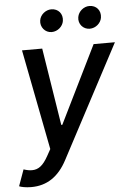

<svg xmlns="http://www.w3.org/2000/svg" viewBox="-69 -801 715 1049"><g transform="rotate(-5 288.0 -276.0)"><path d="M244.3 -631C277.7 -631 305.8 -656.6 310.4 -686.1C316.4 -724.8 291.2 -755 252.5 -755C222.3 -755 191.8 -731.5 187.1 -699.6C181.5 -663.4 208.5 -631 244.3 -631ZM453.1 -631C486.5 -631 514.6 -656.6 519.2 -686.1C525.2 -724.8 500 -755 461.3 -755C431.1 -755 401.3 -731.5 396 -699.6C389.6 -662.3 417.3 -631 453.1 -631ZM59.7 203.1C146 203.1 210.6 159.4 256.4 72.1L583.5 -545.5H466.6L257.8 -121.1H252.1L184.7 -545.5H73.9L180.8 5L160.9 40.8C132.1 93.4 105.8 111.5 71.4 111.5C58.2 111.5 43.7 109 25.6 103L-6.7 192.8C4.6 197.8 29.8 203.1 59.7 203.1Z"/></g></svg>

Font: TID UI Medium
Style: Italic
Weight: 500
Italic angle: -9.39999°
Designer: The TID Project Authors
Foundry: Bakken & Bæck
Version: Version 1.001;hotconv 1.0.109;makeotfexe 2.5.65596